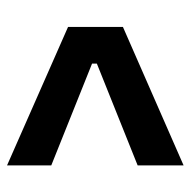

<svg xmlns="http://www.w3.org/2000/svg" viewBox="-18 -612 555 560"><g transform="rotate(90 260.0 -331.5)"><path d="M462 -74 58 -252V-412L462 -589V-455L165 -336V-322L462 -203Z"/></g></svg>

Font: Bricolage Grotesque 17pt SemiBold
Style: Regular
Weight: 600
Version: Version 1.001;gftools[0.9.33.dev8+g029e19f]